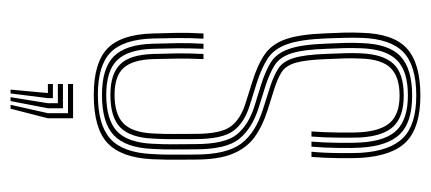

<svg xmlns="http://www.w3.org/2000/svg" viewBox="-244 -402 808 360"><g transform="rotate(90 160.0 -222.0)"><path d="M157.8 6.2Q98 6.2 71.2 -19.2Q44.5 -44.8 42.8 -103.8Q42 -127.2 41.6 -149.5Q41.2 -171.8 42.8 -199.5H52.5Q51 -171 51.4 -148.8Q51.8 -126.5 52.2 -104Q54 -49 78.4 -25.2Q102.8 -1.5 157.8 -1.5Q214.2 -1.5 240.2 -24.9Q266.2 -48.2 268.8 -102.8Q269.8 -119.5 269.9 -131Q270 -142.5 269.9 -154.2Q269.8 -166 269.8 -183.8Q269.8 -242.5 249.5 -269.9Q229.2 -297.2 184.5 -311.2L144.8 -323.8Q122 -331 108.5 -339.8Q95 -348.5 88.8 -368.8Q82.5 -389 81 -430.5Q80.2 -452 79.8 -464.5Q79.2 -477 80 -495Q81.8 -536.8 99.8 -555.9Q117.8 -575 159.2 -575Q198.2 -575 216.6 -556.2Q235 -537.5 237.8 -493.8Q238.2 -483.2 238.1 -454.8Q238 -426.2 236 -402H226.5Q228.2 -426.2 228.5 -454.5Q228.8 -482.8 228 -493.8Q225.5 -532.5 209.5 -549.9Q193.5 -567.2 159.2 -567.2Q124 -567.2 107.5 -550.4Q91 -533.5 89.8 -495Q89 -477 89.5 -464.1Q90 -451.2 90.8 -430.5Q92.2 -391.2 97.6 -372.6Q103 -354 115 -346.2Q127 -338.5 147.5 -332L187.2 -319.5Q216.5 -310.2 237 -295.4Q257.5 -280.5 268.4 -254.2Q279.2 -228 279.2 -183.8Q279.2 -166 279.4 -154.1Q279.5 -142.2 279.4 -130.8Q279.2 -119.2 278.5 -102.5Q275.5 -45.2 248.1 -19.5Q220.8 6.2 157.8 6.2ZM157.8 -9.2Q108.2 -9.2 85.9 -31.2Q63.5 -53.2 62 -104.2Q61.2 -128 60.9 -150Q60.5 -172 62 -199.5H71.5Q70.5 -172.8 70.6 -151.1Q70.8 -129.5 71.5 -104.5Q73 -57.5 93.1 -37.4Q113.2 -17.2 157.8 -17.2Q204.2 -17.2 225.8 -37.1Q247.2 -57 249.5 -103.2Q250.8 -127.2 250.5 -144.2Q250.2 -161.2 250.2 -183.8Q250.2 -239.8 232.2 -261.9Q214.2 -284 179.5 -295L139 -307.5Q112.8 -315.8 96.4 -326.1Q80 -336.5 71.8 -359.8Q63.5 -383 61.8 -430Q61 -449.5 60.5 -464.8Q60 -480 60.8 -495.5Q62.2 -546.8 85.5 -568.8Q108.8 -590.8 159.2 -590.8Q209.2 -590.8 231.5 -567.9Q253.8 -545 256.8 -494.5Q257.8 -482 257.4 -453.2Q257 -424.5 255 -402H245.5Q247.5 -424.5 247.8 -454.2Q248 -484 247.2 -494Q244.2 -543 223.1 -562.9Q202 -582.8 159.2 -582.8Q113.2 -582.8 92.8 -562.2Q72.2 -541.8 70.5 -495.8Q69.8 -477 70.2 -464.4Q70.8 -451.8 71.5 -430Q73 -385.8 80.1 -364.1Q87.2 -342.5 102.2 -333Q117.2 -323.5 142 -315.5L182 -303Q220.5 -290.8 240.2 -266.8Q260 -242.8 260 -183.8Q260 -158.2 260.2 -143.1Q260.5 -128 259.2 -103.2Q256.8 -53.2 233.4 -31.2Q210 -9.2 157.8 -9.2ZM157.8 -25Q118.5 -25 100.5 -43.4Q82.5 -61.8 81.2 -105Q80.5 -127.2 80.1 -149.1Q79.8 -171 81.2 -199.5H90.8Q89.5 -169.8 89.9 -149Q90.2 -128.2 90.8 -105Q92 -67 107.2 -49.9Q122.5 -32.8 157.8 -32.8Q194 -32.8 211.1 -49.2Q228.2 -65.8 230.2 -103.8Q231.5 -129.5 231.2 -144.9Q231 -160.2 231 -183.8Q231 -232.2 217 -250.8Q203 -269.2 174.2 -278.2L133.5 -291Q101 -301 81.6 -314.6Q62.2 -328.2 53.2 -354.6Q44.2 -381 42.5 -429.5Q41.5 -450.8 41.1 -465.5Q40.8 -480.2 41.5 -496.5Q43.2 -556 71.1 -581.1Q99 -606.2 159.2 -606.2Q218 -606.2 245.1 -580.4Q272.2 -554.5 276 -494.8Q276.8 -483.5 276.5 -454.1Q276.2 -424.8 274.2 -402H264.5Q266.8 -425.5 267 -454.5Q267.2 -483.5 266.5 -494.8Q263 -549.8 238.2 -574.1Q213.5 -598.5 159.2 -598.5Q103.2 -598.5 78 -574.5Q52.8 -550.5 51 -495.8Q50.5 -479.2 50.9 -465.5Q51.2 -451.8 52 -429.8Q54 -381.2 62.9 -356.4Q71.8 -331.5 89.8 -319.9Q107.8 -308.2 136.2 -299.2L176.8 -286.5Q209.8 -276.5 225.2 -255.8Q240.8 -235 240.8 -183.8Q240.8 -166 240.9 -154.9Q241 -143.8 240.9 -132.8Q240.8 -121.8 239.8 -103.8Q237.8 -62.2 219 -43.6Q200.2 -25 157.8 -25ZM176.5 162.2 192.2 92.2V54.5H137.5V45H201.8V92.2L183.8 162.2ZM148 162.2 154.5 92.2H137.5V82.8H164V92.2L155.2 162.2ZM162.2 162.2 173.5 92.2V73.5H137.5V64H183V92.2L169.5 162.2Z"/></g></svg>

Font: Big Shoulders Inline Text Thin ExtraLight
Style: Regular
Weight: 250
Version: Version 2.002